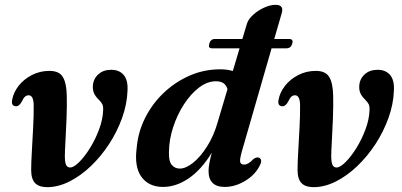

<svg xmlns="http://www.w3.org/2000/svg" viewBox="-20 -763 1664 795"><path d="M109 -58Q109 -87 111.8 -134.8Q114.5 -182.5 117.2 -234.2Q120 -286 119.5 -327Q119 -368.5 98.5 -368.5Q82 -368.5 72 -345.5Q65 -332.5 59.2 -327.8Q53.5 -323 46.5 -323Q25 -323.5 30.5 -350.5Q36 -380.5 57.2 -407.8Q78.5 -435 111.8 -452.2Q145 -469.5 185 -469.5Q225 -469.5 240.2 -444.2Q255.5 -419 256.5 -366.5Q257.5 -323.5 255.5 -272.5Q253.5 -221.5 251 -178Q248.5 -134.5 248.5 -114.5Q249 -89 254.2 -79.2Q259.5 -69.5 270.5 -69.5Q285.5 -69.5 308 -92Q330.5 -114.5 352.8 -150.2Q375 -186 390.2 -227Q405.5 -268 407 -305Q408 -322.5 403.8 -331.2Q399.5 -340 387.5 -352Q375.5 -363.5 369.5 -376.5Q363.5 -389.5 364.5 -408Q366.5 -436.5 387 -455.2Q407.5 -474 440.5 -474Q474 -474 492.2 -452.5Q510.5 -431 508 -387.5Q506 -331.5 485.5 -274.5Q465 -217.5 431.5 -166.2Q398 -115 355.8 -74.8Q313.5 -34.5 267 -11.2Q220.5 12 175 12Q142.5 12 126 -4.2Q109.5 -20.5 109 -58Z M846.5 -582Q852 -601.5 869.5 -601.5H983.5L1002.5 -665Q1008.5 -684 1028.5 -702Q1048.5 -720 1073.8 -731.5Q1099 -743 1121.5 -743Q1157.5 -743 1146 -706.5L1115.5 -601.5H1177.5Q1196 -601.5 1190 -582Q1184.5 -563 1166.5 -563H1104.5L988.5 -160.5Q972.5 -108.5 974 -95Q975.5 -81.5 991 -81.5Q999.5 -81.5 1008.5 -86.8Q1017.5 -92 1030 -105Q1045 -115 1054.5 -109Q1069 -99.5 1053 -72.5Q1033 -36 992.5 -12.5Q952 11 910.5 11Q843.5 11 843.5 -55.5Q843.5 -80.5 857 -131Q814.5 -61 762 -25Q709.5 11 655 11Q596.5 11 566 -30.2Q535.5 -71.5 546 -151Q551.5 -216 580.8 -274.5Q610 -333 657.5 -378.2Q705 -423.5 765 -449.8Q825 -476 891.5 -476Q921 -476 944 -469L972 -563H858Q840.5 -563 846.5 -582ZM679.5 -133Q678.5 -94.5 691.5 -79.8Q704.5 -65 724.5 -65Q749.5 -65 779.8 -89.2Q810 -113.5 837.5 -156.8Q865 -200 881 -256L922 -394Q917 -410 905.8 -418.2Q894.5 -426.5 874 -426.5Q838.5 -426.5 804.2 -400.5Q770 -374.5 742 -331.5Q714 -288.5 697 -236.5Q680 -184.5 679.5 -133Z M1212 -58Q1212 -87 1214.8 -134.8Q1217.5 -182.5 1220.2 -234.2Q1223 -286 1222.5 -327Q1222 -368.5 1201.5 -368.5Q1185 -368.5 1175 -345.5Q1168 -332.5 1162.2 -327.8Q1156.5 -323 1149.5 -323Q1128 -323.5 1133.5 -350.5Q1139 -380.5 1160.2 -407.8Q1181.5 -435 1214.8 -452.2Q1248 -469.5 1288 -469.5Q1328 -469.5 1343.2 -444.2Q1358.5 -419 1359.5 -366.5Q1360.5 -323.5 1358.5 -272.5Q1356.5 -221.5 1354 -178Q1351.5 -134.5 1351.5 -114.5Q1352 -89 1357.2 -79.2Q1362.5 -69.5 1373.5 -69.5Q1388.5 -69.5 1411 -92Q1433.5 -114.5 1455.8 -150.2Q1478 -186 1493.2 -227Q1508.5 -268 1510 -305Q1511 -322.5 1506.8 -331.2Q1502.5 -340 1490.5 -352Q1478.5 -363.5 1472.5 -376.5Q1466.5 -389.5 1467.5 -408Q1469.5 -436.5 1490 -455.2Q1510.5 -474 1543.5 -474Q1577 -474 1595.2 -452.5Q1613.5 -431 1611 -387.5Q1609 -331.5 1588.5 -274.5Q1568 -217.5 1534.5 -166.2Q1501 -115 1458.8 -74.8Q1416.5 -34.5 1370 -11.2Q1323.5 12 1278 12Q1245.5 12 1229 -4.2Q1212.5 -20.5 1212 -58Z"/></svg>

Font: Fraunces 9pt S000 SemiBold
Style: Italic
Weight: 600
Italic angle: -16°
Version: Version 1.000; ttfautohint (v1.8.3)